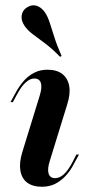

<svg xmlns="http://www.w3.org/2000/svg" viewBox="-20 -690 336 721"><path d="M166.9 -85.5Q157.3 -55.6 162.5 -38.3Q167.7 -21 187.1 -21Q204 -21 220.2 -35.9Q236.3 -50.8 252.4 -81.5L266.9 -109.7H276.6L258.1 -75.8Q245.2 -50 227.4 -30.6Q209.7 -11.3 187.9 0Q166.1 11.3 137.9 11.3Q102.4 11.3 81.9 -4.4Q61.3 -20.2 56.5 -49.6Q51.6 -79 63.7 -118.5L129 -330.6Q138.7 -361.3 133.5 -378.2Q128.2 -395.2 108.9 -395.2Q92.7 -395.2 76.2 -380.2Q59.7 -365.3 43.5 -334.7L28.2 -306.5H19.4L37.9 -340.3Q51.6 -366.1 69 -385.9Q86.3 -405.6 108.5 -416.9Q130.6 -428.2 158.1 -428.2Q193.5 -428.2 214.1 -412.1Q234.7 -396 239.9 -366.9Q245.2 -337.9 232.3 -297.6ZM205.6 -476.6Q175 -508.1 148.8 -527.4Q122.6 -546.8 102.8 -561.7Q83.1 -576.6 71.8 -593.5Q58.9 -612.9 61.3 -631.5Q63.7 -650 79.8 -661.3Q97.6 -673.4 115.3 -669Q133.1 -664.5 147.6 -645.2Q158.9 -629 166.5 -605.6Q174.2 -582.3 183.9 -551.2Q193.5 -520.2 211.3 -479.8Z"/></svg>

Font: Playfair 144pt
Style: Bold Italic
Weight: 700
Italic angle: -15.6°
Designer: Claus Eggers Sørensen
Foundry: Claus Eggers Sørensen
Version: Version 2.203